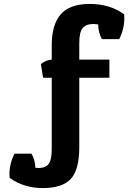

<svg xmlns="http://www.w3.org/2000/svg" viewBox="-20 -748 677 976"><path d="M455 -626Q417 -626 400 -605Q383 -584 383 -529V-445H536V-353H383V0Q383 116 339.5 162Q296 208 198 208Q100 208 29 156Q28 147 28 138Q28 84 54 33H140Q158 63 160 105Q166 106 177 106Q212 106 227.5 85Q243 64 243 9V-353H199L188 -422Q210 -442 243 -445V-519Q243 -622 288.5 -675Q334 -728 436.5 -728Q539 -728 611 -675Q612 -666 612 -656Q612 -600 586 -549H498Q480 -582 479 -624Q463 -626 455 -626Z"/></svg>

Font: Patua One
Style: Regular
Weight: 400
Designer: luciano Vergara
Foundry: Luciano Vergara
Version: Version 1.002